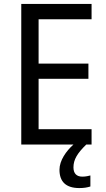

<svg xmlns="http://www.w3.org/2000/svg" viewBox="-20 -734 540 975"><path d="M353 116C353 76 373 44 418 0H445V-78H176V-334H429V-411H176V-636H445V-714H88V0H353C316 33 282 81 282 128C282 188 314 221 383 221C407 221 423 218 439 213V157C430 159 417 163 398 163C369 163 353 147 353 116Z"/></svg>

Font: Noto Sans Gurmukhi SemiCondensed
Style: Regular
Weight: 400
Width: 4
Designer: Jelle Bosma - Monotype Design Team
Foundry: Monotype Imaging Inc.
Version: Version 2.004